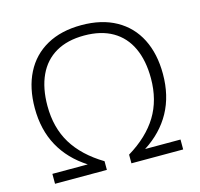

<svg xmlns="http://www.w3.org/2000/svg" viewBox="-108 -865 1023 982"><g transform="rotate(-15 404.0 -374.5)"><path d="M556 -52.5H743.5V0H469.5V-46Q574.5 -109.5 626.5 -194.5Q678.5 -279.5 678.5 -394.5Q678.5 -488.5 647.2 -555.8Q616 -623 554.8 -658.5Q493.5 -694 404.5 -694Q315.5 -694 254.2 -658.5Q193 -623 161.8 -555.8Q130.5 -488.5 130.5 -394.5Q130.5 -279 182.2 -194.2Q234 -109.5 339.5 -46V0H65V-52.5H252.5Q160.5 -111.5 112.8 -198.2Q65 -285 65 -400Q65 -507 104.8 -585.5Q144.5 -664 220.8 -706.5Q297 -749 404.5 -749Q511.5 -749 587.8 -706.5Q664 -664 703.8 -585.5Q743.5 -507 743.5 -400Q743.5 -285 695.8 -198.2Q648 -111.5 556 -52.5Z"/></g></svg>

Font: Encode Sans Expanded Light
Style: Regular
Weight: 300
Width: 7
Designer: Multiple Designers
Foundry: Impallari Type
Version: Version 2.000